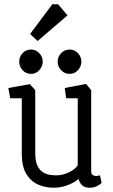

<svg xmlns="http://www.w3.org/2000/svg" viewBox="-20 -875 530 899"><path d="M231 4Q193 4 159 -10.5Q125 -25 103.5 -60Q82 -95 82 -156V-415H28L19 -463L120 -481L145 -453V-159Q145 -120 155.5 -98.5Q166 -77 182.5 -67.5Q199 -58 216 -56Q233 -54 245 -54Q273 -54 302.5 -68Q332 -82 344 -101V-415H290L283 -463L383 -482L407 -453V-73Q407 -60 414 -55.5Q421 -51 430 -51Q436 -51 441 -52.5Q446 -54 448 -54L456 -19Q450 -12 435 -4Q420 4 399 4Q378 4 365.5 -6.5Q353 -17 348 -37Q325 -18 294 -7Q263 4 231 4ZM307 -529Q282 -529 266 -546.5Q250 -564 250 -586Q250 -609 266 -626Q282 -643 307 -643Q329 -643 345 -626Q361 -609 361 -586Q361 -564 345 -546.5Q329 -529 307 -529ZM126 -529Q101 -529 85.5 -546.5Q70 -564 70 -586Q70 -609 85.5 -626Q101 -643 126 -643Q148 -643 164 -626Q180 -609 180 -586Q180 -564 164 -546.5Q148 -529 126 -529ZM156 -683 121 -716 225 -855H252L296 -803Z"/></svg>

Font: Kreon Light
Style: Regular
Weight: 300
Designer: Julia Petretta
Foundry: Julia Petretta and Eli Heuer
Version: Version 2.002